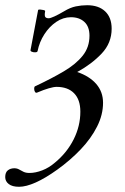

<svg xmlns="http://www.w3.org/2000/svg" viewBox="-71 -445 478 736"><path d="M2 271Q-24 271 -37.5 260.5Q-51 250 -51 234Q-51 216 -41 208Q-31 200 -16 200Q-6 200 2 204.5Q10 209 19 213.5Q28 218 42 218Q65 218 91 208Q117 198 140 178Q186 140 211.5 89Q237 38 237 -17Q237 -63 213 -87.5Q189 -112 146 -112Q135 -112 116 -106.5Q97 -101 71 -90Q66 -88 63 -93Q60 -98 60 -105Q60 -112 63 -114Q127 -144 173.5 -171.5Q220 -199 246 -231.5Q272 -264 272 -308Q272 -343 252.5 -361Q233 -379 201 -379Q171 -379 144.5 -361Q118 -343 99 -313.5Q80 -284 73 -249Q72 -245 65 -244.5Q58 -244 51.5 -246.5Q45 -249 46 -253L75 -406Q76 -409 82.5 -408.5Q89 -408 96 -406.5Q103 -405 102 -402Q99 -385 102.5 -380Q106 -375 116 -375Q122 -375 137.5 -382Q153 -389 175 -402Q198 -416 219.5 -420.5Q241 -425 263 -425Q307 -425 332 -401.5Q357 -378 357 -335Q357 -280 318.5 -239.5Q280 -199 225 -169Q272 -153 298 -123Q324 -93 324 -51Q324 -5 301 40.5Q278 86 238.5 127.5Q199 169 149 205Q103 238 66 254.5Q29 271 2 271Z"/></svg>

Font: Junicode VF
Style: Italic
Weight: 400
Italic angle: -11°
Designer: Peter S. Baker
Version: Version 2.209